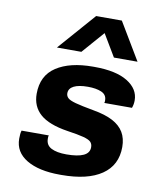

<svg xmlns="http://www.w3.org/2000/svg" viewBox="-85 -829 771 909"><g transform="rotate(10 300.0 -375.0)"><path d="M264.5 10Q163 10 104.2 -25.2Q45.5 -60.5 45.5 -124.5Q45.5 -137 46.5 -146.8Q47.5 -156.5 50 -164H181Q179.5 -161 179.2 -157.8Q179 -154.5 179 -148Q179 -117 205.5 -103.5Q232 -90 278 -90Q332.5 -90 360.2 -103Q388 -116 388 -143.5Q388 -159.5 378.5 -169Q369 -178.5 342.5 -185.5Q316 -192.5 264.5 -200Q173.5 -214 131.8 -250.8Q90 -287.5 90 -348.5Q90 -436 155 -478.5Q220 -521 330.5 -521H338Q441.5 -521 497 -486.8Q552.5 -452.5 552.5 -397.5Q552.5 -388.5 551 -379.5Q549.5 -370.5 546 -361H413Q414.5 -365 414.5 -367.8Q414.5 -370.5 414.5 -375Q414 -401 388.8 -412Q363.5 -423 323.5 -423Q279.5 -423 256 -411Q232.5 -399 232.5 -376Q232.5 -363 241.8 -353.8Q251 -344.5 280.2 -336.5Q309.5 -328.5 368 -318Q426 -308 462 -289Q498 -270 515.5 -240.8Q533 -211.5 533 -170Q533 -82.5 465.2 -36.2Q397.5 10 272.5 10ZM146.5 -580.5 303.5 -759.5H427L534 -580.5H420.5L326 -739H402.5L264 -580.5Z"/></g></svg>

Font: Chivo Mono Medium
Style: Italic
Weight: 500
Italic angle: -8.05°
Monospace: yes
Designer: Hector Gatti
Foundry: Omnibus-Type
Version: Version 1.008